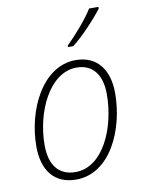

<svg xmlns="http://www.w3.org/2000/svg" viewBox="-87 -825 666 895"><g transform="rotate(-10 246.5 -377.5)"><path d="M270 -612V-605H295C345 -644 410 -714 442 -757V-765H398C372 -722 315 -656 270 -612ZM201 10C362 10 449 -182 449 -356C449 -468 394 -539 294 -539C136 -539 44 -346 44 -174C44 -59 99 10 201 10ZM204 -25C124 -25 83 -80 83 -173C83 -331 164 -504 292 -504C372 -504 410 -445 410 -358C410 -197 334 -25 204 -25Z"/></g></svg>

Font: Noto Sans SemiCondensed ExtraLight
Style: Italic
Weight: 200
Width: 4
Italic angle: -12°
Designer: Monotype Design Team
Foundry: Monotype Imaging Inc.
Version: Version 2.013